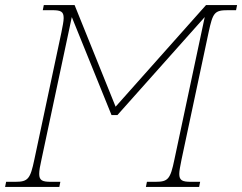

<svg xmlns="http://www.w3.org/2000/svg" viewBox="-37 -734 951 754"><path d="M-17 0H196L200 -20H163C130 -20 117 -25 117 -51C117 -64 120 -82 126 -108L245 -667L401 -282H424L767 -667L648 -108C632 -30 623 -20 573 -20H540L536 0H745L749 -20H713C680 -20 667 -25 667 -51C667 -64 671 -82 676 -108L782 -606C799 -685 805 -694 859 -694H890L894 -714H772L417 -315L256 -714H135L131 -694H167C202 -694 213 -689 213 -663C213 -650 209 -632 204 -606L98 -108C82 -31 73 -20 23 -20H-13Z"/></svg>

Font: Noto Serif SemiCondensed Thin
Style: Italic
Weight: 100
Width: 4
Italic angle: -12°
Designer: Monotype Design Team
Foundry: Monotype Imaging Inc.
Version: Version 2.013